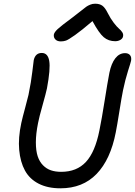

<svg xmlns="http://www.w3.org/2000/svg" viewBox="-20 -997 724 1030"><path d="M306.2 -774.9Q287.1 -774.9 276.9 -785.6Q266.6 -796.4 269 -812Q271.5 -824.2 289.1 -840.8Q306.6 -857.4 368.2 -902.8Q387.7 -917.5 410.9 -936Q434.1 -954.6 442.6 -960.7Q451.2 -966.8 463.6 -971.9Q476.1 -977.1 490.2 -977.1Q514.6 -977.1 529.3 -966.3Q543.9 -955.6 558.1 -926.8Q572.8 -897.5 590.1 -875Q607.4 -852.5 618.4 -843.3Q629.4 -834 636 -823.7Q642.6 -813.5 640.1 -801.8Q638.2 -790.5 626 -783.2Q613.8 -775.9 598.1 -775.9Q562 -775.9 536.6 -797.4Q511.2 -818.8 476.1 -883.8Q418 -834 382.3 -808.8Q346.7 -783.7 334 -779.3Q321.3 -774.9 306.2 -774.9ZM304.2 13.2Q235.8 13.2 187.3 -11.7Q138.7 -36.6 113.8 -82.3Q88.9 -127.9 83 -192.6Q77.1 -257.3 94.2 -336.9Q100.6 -366.2 115 -418.9Q129.4 -471.7 132.8 -487.8Q147.5 -559.6 153.3 -611.8Q159.2 -664.1 161.1 -674.8Q169.9 -712.9 204.1 -712.9Q236.8 -712.9 244.1 -670.4Q251.5 -627.9 231.9 -522.9Q226.6 -497.6 208.3 -432.6Q189.9 -367.7 184.1 -336.9Q172.4 -278.8 172.4 -233.6Q172.4 -188.5 182.1 -158.9Q191.9 -129.4 210.7 -110.4Q229.5 -91.3 253.4 -83.3Q277.3 -75.2 308.1 -75.2Q391.6 -75.2 440.9 -128.2Q490.2 -181.2 513.2 -296.9Q526.4 -361.3 541.3 -456.3Q556.2 -551.3 566.9 -606.9Q577.1 -656.7 598.6 -684.3Q620.1 -711.9 650.9 -711.9Q668.5 -711.9 677.5 -701.2Q686.5 -690.4 683.1 -670.9Q681.2 -661.6 666.5 -615.7Q651.9 -569.8 640.1 -513.2Q632.3 -475.1 620.4 -399.4Q608.4 -323.7 601.1 -287.1Q572.8 -141.1 498.3 -64Q423.8 13.2 304.2 13.2Z"/></svg>

Font: Shantell Sans Normal
Style: Italic
Weight: 400
Italic angle: -11.31°
Designer: Stephen Nixon, Anya Danilova, Shantell Martin
Foundry: Arrow Type
Version: Version 1.006;[559af2be0]